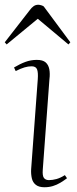

<svg xmlns="http://www.w3.org/2000/svg" viewBox="-35 -774 326 808"><path d="M124 -441Q126 -469 121 -482Q116 -495 98 -495Q84 -495 68.5 -490.5Q53 -486 31 -475L24 -490Q49 -505 72 -513.5Q95 -522 120 -522Q145 -522 157 -511.5Q169 -501 172.5 -482.5Q176 -464 173 -440L145 -60Q143 -34 150 -25Q157 -16 171 -16Q186 -16 202.5 -20.5Q219 -25 238 -37L247 -24Q234 -14 219 -5Q204 4 187.5 9Q171 14 152 14Q129 14 116 4Q103 -6 99 -23.5Q95 -41 96 -61ZM261 -596 253 -587 124 -695 -7 -587 -15 -596 90 -731Q98 -742 106.5 -748Q115 -754 126 -754Q131 -754 138 -752Q145 -750 149 -747Z"/></svg>

Font: Literata 60pt ExtraLight
Style: Italic
Weight: 250
Italic angle: -2°
Designer: Latin by Veronika Burian and Jose Scaglione. Greek by Irene Vlachou. Cyrillic by Vera Evstafieva
Foundry: TypeTogether
Version: Version 3.103;gftools[0.9.29]